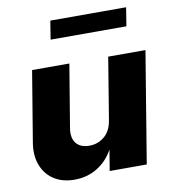

<svg xmlns="http://www.w3.org/2000/svg" viewBox="-82 -795 783 877"><g transform="rotate(-10 309.0 -356.5)"><path d="M394.5 -227.1 441.9 -515.6H614.7L529.8 0H357.9L373.5 -94.7H372.6Q346.2 -46.4 299.8 -17.6Q253.4 11.2 194.3 11.2Q137.7 11.2 98.6 -14.2Q59.6 -39.6 42.2 -85.2Q24.9 -130.9 35.2 -191.4L88.9 -515.6H261.7L213.4 -224.6Q206.1 -179.7 225.8 -154.8Q245.6 -129.9 287.1 -129.9Q326.7 -129.9 356.7 -154.8Q386.7 -179.7 394.5 -227.1ZM561.5 -723.6 547.9 -637.7H196.3L210 -723.6Z"/></g></svg>

Font: Inter Display Extra Bold
Style: Italic
Weight: 800
Italic angle: -9.39999°
Designer: Rasmus Andersson
Foundry: rsms
Version: Version 4.000;git-4fc901f